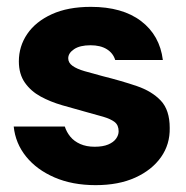

<svg xmlns="http://www.w3.org/2000/svg" viewBox="-20 -528 542 560"><path d="M259 12Q191 12 139 -10.5Q87 -33 56 -71.5Q25 -110 20 -159H169Q174 -143 185 -129.5Q196 -116 214 -108Q232 -100 256 -100Q280 -100 295.5 -106.5Q311 -113 318.5 -123.5Q326 -134 326 -145Q326 -163 314.5 -172Q303 -181 281 -187.5Q259 -194 229 -202Q196 -211 161.5 -221Q127 -231 98.5 -246.5Q70 -262 52.5 -287Q35 -312 35 -349Q35 -393 59.5 -429Q84 -465 131 -486.5Q178 -508 245 -508Q337 -508 391.5 -466.5Q446 -425 455 -353H316Q310 -373 291.5 -384.5Q273 -396 244 -396Q213 -396 196 -384.5Q179 -373 179 -358Q179 -345 191.5 -336Q204 -327 226.5 -320.5Q249 -314 279 -306Q335 -292 379 -277Q423 -262 449 -234.5Q475 -207 475 -155Q476 -107 449.5 -69.5Q423 -32 374.5 -10Q326 12 259 12Z"/></svg>

Font: DM Sans 36pt Black
Style: Regular
Weight: 900
Designer: Colophon Foundry, Jonny Pinhorn
Foundry: Colophon Foundry
Version: Version 4.004;gftools[0.9.30]